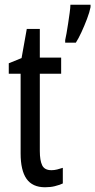

<svg xmlns="http://www.w3.org/2000/svg" viewBox="-20 -780 402 810"><path d="M197 -62Q209 -62 221 -65Q233 -68 245 -72V-6Q229 1 211 5.5Q193 10 170 10Q117 10 92 -25.5Q67 -61 67 -133V-469H17V-513L71 -535L93 -658H148V-537H238V-469H148V-143Q148 -103 158 -82.5Q168 -62 197 -62ZM362 -750Q358 -729 347 -700Q336 -671 323.5 -644Q311 -617 300 -600H255V-611Q257 -619 260.5 -638.5Q264 -658 267.5 -681.5Q271 -705 274 -726.5Q277 -748 277 -760H362Z"/></svg>

Font: Noto Sans Ethiopic ExtraCondensed
Style: Regular
Weight: 400
Width: 2
Designer: Monotype Design Team
Foundry: Monotype Imaging Inc.
Version: Version 2.102; ttfautohint (v1.8.4.7-5d5b)